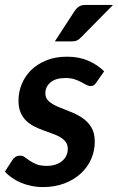

<svg xmlns="http://www.w3.org/2000/svg" viewBox="-29 -751 478 779"><path d="M362 -416.5Q356.5 -408.5 351.5 -405.2Q346.5 -402 338.5 -402Q329.5 -402 320.5 -407Q311.5 -412 299.8 -418.2Q288 -424.5 272.8 -429.5Q257.5 -434.5 236.5 -434.5Q197 -434.5 176 -416.8Q155 -399 155 -372.5Q155 -352 169.8 -339.5Q184.5 -327 207 -317.5Q229.5 -308 255.2 -298.2Q281 -288.5 303.5 -273.8Q326 -259 340.8 -235.8Q355.5 -212.5 355.5 -176Q355.5 -139 340.8 -105.5Q326 -72 298.5 -46.8Q271 -21.5 232.2 -6.8Q193.5 8 145 8Q121 8 98 3.2Q75 -1.5 55.2 -10Q35.5 -18.5 19 -30Q2.5 -41.5 -9 -55L21.5 -102Q27 -110.5 34.5 -115Q42 -119.5 53 -119.5Q63.5 -119.5 72 -113Q80.5 -106.5 91.8 -98.8Q103 -91 119.2 -84.5Q135.5 -78 161 -78Q181.5 -78 197.2 -83.5Q213 -89 224 -98.5Q235 -108 240.5 -120.5Q246 -133 246 -147Q246 -164 237.5 -175.2Q229 -186.5 214.8 -194.8Q200.5 -203 182.5 -209.2Q164.5 -215.5 145.8 -222.5Q127 -229.5 109.2 -238.5Q91.5 -247.5 77.2 -261.2Q63 -275 54.5 -294.8Q46 -314.5 46 -343Q46 -377 59 -409.2Q72 -441.5 97 -466.2Q122 -491 158.8 -506Q195.5 -521 243 -521Q292 -521 330 -504.2Q368 -487.5 393.5 -461.5ZM429.5 -731 301 -600.5Q291.5 -590.5 283 -586.8Q274.5 -583 261.5 -583H193.5L272.5 -704.5Q281 -717.5 291 -724.2Q301 -731 319.5 -731Z"/></svg>

Font: Lato 2
Style: Bold Italic
Weight: 700
Italic angle: -7°
Designer: Lukasz Dziedzic with Adam Twardoch and Botio Nikoltchev
Foundry: tyPoland Lukasz Dziedzic
Version: Version 2.015; 2015-08-06; http://www.latofonts.com/